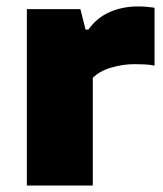

<svg xmlns="http://www.w3.org/2000/svg" viewBox="-20 -577 507 597"><path d="M63.5 0V-548.5H230L246 -485H255Q280 -521 320 -539Q360 -557 409.5 -557Q423.5 -557 436.8 -555.8Q450 -554.5 460.5 -553V-373Q446 -376 429 -376.8Q412 -377.5 397.5 -377.5Q363 -377.5 326.5 -367Q290 -356.5 268.5 -335V0Z"/></svg>

Font: Encode Sans Exp XBd
Style: Regular
Weight: 800
Width: 7
Designer: Multiple Designers
Foundry: Impallari Type
Version: Version 3.002; ttfautohint (v1.8.3) -l 8 -r 50 -G 200 -x 14 